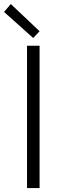

<svg xmlns="http://www.w3.org/2000/svg" viewBox="-40 -951 318 971"><path d="M96.7 -719.7H160.2V0H96.7ZM-19.5 -890.6 14.6 -930.7 160.2 -793 127.9 -758.8Z"/></svg>

Font: Reddit Sans Chocolate Light
Style: Regular
Weight: 300
Designer: Stephen Hutchings
Foundry: Reddit
Version: Version 1.013